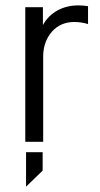

<svg xmlns="http://www.w3.org/2000/svg" viewBox="-20 -534 377 723"><path d="M75.2 -506.8H141.6V-439.5Q161.1 -475.6 197.3 -495.1Q231.4 -513.7 275.4 -513.7Q293.9 -513.7 311.5 -510.7V-443.4Q286.1 -451.2 259.8 -451.2Q208 -451.2 175.8 -415Q142.6 -377 142.6 -321.3V0H75.2ZM78.1 39.1H140.6V108.4L78.1 168.9Z"/></svg>

Font: Dinish
Style: Regular
Weight: 400
Designer: Bert Driehuis
Foundry: Playbeing
Version: Version 3.006; git-39231f3c-release